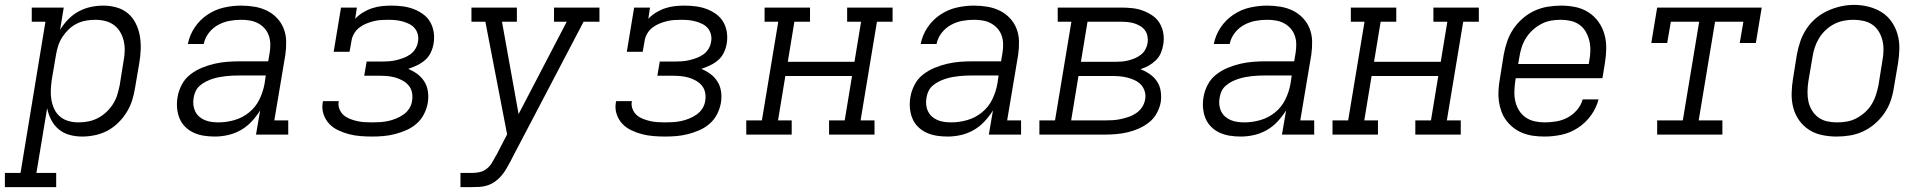

<svg xmlns="http://www.w3.org/2000/svg" viewBox="-68 -551 7888 786"><path d="M-48 215V157H16L118 -462H62V-520H193L178 -429Q192 -452 211.5 -472Q231 -492 254.5 -504.5Q278 -517 303.5 -522.5Q329 -528 355 -528Q383 -528 409.5 -520.5Q436 -513 456 -496Q476 -479 488 -454.5Q500 -430 504.5 -403.5Q509 -377 508 -348.5Q507 -320 502 -292L485 -192Q481 -166 473 -140.5Q465 -115 450.5 -91.5Q436 -68 415.5 -48Q395 -28 371 -15.5Q347 -3 320.5 2.5Q294 8 268 8Q241 8 216 1Q191 -6 172 -22Q153 -38 141.5 -60.5Q130 -83 125 -108L81 157H162V215ZM253 -50Q274 -50 294 -54Q314 -58 332.5 -67.5Q351 -77 367 -92Q383 -107 394.5 -125Q406 -143 412 -162.5Q418 -182 422 -202L438 -302Q442 -322 442.5 -343Q443 -364 438.5 -383.5Q434 -403 424 -420Q414 -437 398.5 -448.5Q383 -460 363 -465Q343 -470 322 -470Q303 -470 283.5 -466.5Q264 -463 246 -454Q228 -445 213 -430.5Q198 -416 187 -399Q176 -382 170 -363Q164 -344 161 -325L144 -225Q141 -204 140 -183Q139 -162 142.5 -142Q146 -122 154.5 -104Q163 -86 178 -73.5Q193 -61 212.5 -55.5Q232 -50 253 -50Z M811 8Q788 8 766 4.5Q744 1 724.5 -8Q705 -17 690 -32Q675 -47 667 -66.5Q659 -86 657 -108.5Q655 -131 659 -154Q663 -179 676 -204Q689 -229 711 -246Q733 -263 758.5 -273.5Q784 -284 810 -290Q836 -296 862 -298Q888 -300 914 -300H1030L1036 -335Q1039 -354 1038.5 -372Q1038 -390 1032 -406.5Q1026 -423 1014.5 -435.5Q1003 -448 988 -456Q973 -464 955 -467Q937 -470 919 -470Q895 -470 871 -465.5Q847 -461 825 -449Q803 -437 787 -416.5Q771 -396 766 -371H701Q708 -407 729 -438.5Q750 -470 781.5 -491Q813 -512 848.5 -520Q884 -528 919 -528Q947 -528 974 -523.5Q1001 -519 1024.5 -507.5Q1048 -496 1066 -477Q1084 -458 1093.5 -433.5Q1103 -409 1103.5 -381.5Q1104 -354 1100 -326L1055 -58H1112V0H980L997 -99Q982 -75 962 -53.5Q942 -32 917 -18Q892 -4 865 2Q838 8 811 8ZM826 -50Q859 -50 892 -59.5Q925 -69 952 -91Q979 -113 994 -144Q1009 -175 1015 -208L1020 -242H914Q900 -242 886 -241.5Q872 -241 858.5 -239.5Q845 -238 831 -235.5Q817 -233 803 -228.5Q789 -224 776 -217.5Q763 -211 751.5 -201.5Q740 -192 733.5 -179Q727 -166 725 -152Q722 -137 723.5 -122.5Q725 -108 731 -95.5Q737 -83 747 -74Q757 -65 770 -59.5Q783 -54 797.5 -52Q812 -50 826 -50Z M1455 8Q1431 8 1406.5 6Q1382 4 1359.5 -2Q1337 -8 1316 -18Q1295 -28 1279.5 -44.5Q1264 -61 1256.5 -83.5Q1249 -106 1253 -130Q1253 -132 1253.5 -134Q1254 -136 1255 -137H1319Q1319 -136 1319 -135Q1319 -134 1318 -133Q1316 -118 1322 -103.5Q1328 -89 1339 -79.5Q1350 -70 1364 -64.5Q1378 -59 1393 -55.5Q1408 -52 1423.5 -51Q1439 -50 1455 -50Q1471 -50 1487.5 -51Q1504 -52 1520.5 -55.5Q1537 -59 1553 -65.5Q1569 -72 1583.5 -82Q1598 -92 1607.5 -107Q1617 -122 1619 -139Q1622 -156 1618.5 -172.5Q1615 -189 1605 -201Q1595 -213 1580.5 -221Q1566 -229 1550.5 -233.5Q1535 -238 1518 -239.5Q1501 -241 1484 -241H1423L1433 -299H1493Q1508 -299 1523 -300Q1538 -301 1553 -304.5Q1568 -308 1583 -313.5Q1598 -319 1611 -328Q1624 -337 1632.5 -351Q1641 -365 1643 -380Q1646 -395 1642.5 -409.5Q1639 -424 1630 -435Q1621 -446 1608 -452.5Q1595 -459 1581 -463Q1567 -467 1552 -468.5Q1537 -470 1522 -470Q1507 -470 1491.5 -469Q1476 -468 1460.5 -464Q1445 -460 1430.5 -454Q1416 -448 1403 -438Q1390 -428 1381.5 -413.5Q1373 -399 1371 -384L1363 -339H1298L1328 -520H1393L1386 -474Q1400 -489 1418 -500Q1436 -511 1456 -517.5Q1476 -524 1495.5 -526Q1515 -528 1534 -528Q1558 -528 1581 -525Q1604 -522 1625 -514Q1646 -506 1664 -493Q1682 -480 1693 -461Q1704 -442 1707.5 -419Q1711 -396 1707 -373Q1704 -354 1695.5 -336Q1687 -318 1672 -305Q1657 -292 1639 -283.5Q1621 -275 1603 -269Q1623 -261 1640.5 -248Q1658 -235 1669.5 -216.5Q1681 -198 1684 -175Q1687 -152 1683 -129Q1679 -106 1667.5 -83.5Q1656 -61 1637 -44.5Q1618 -28 1595 -18Q1572 -8 1548.5 -2Q1525 4 1501.5 6Q1478 8 1455 8Z M1817 215V157H1864Q1880 157 1896 153.5Q1912 150 1925 139.5Q1938 129 1946.5 114.5Q1955 100 1963 85V84Q1963 84 1963.5 84Q1964 84 1964 84L2008 -1L1919 -462H1862V-520H2048V-462H1987L2055 -84L2252 -462H2200V-520H2386V-462H2321L2134 -105L2039 76L2021 111Q2013 126 2004.5 140.5Q1996 155 1984.5 168.5Q1973 182 1959 192Q1945 202 1929 207.5Q1913 213 1896.5 214Q1880 215 1864 215Z M2655 8Q2631 8 2606.5 6Q2582 4 2559.5 -2Q2537 -8 2516 -18Q2495 -28 2479.5 -44.5Q2464 -61 2456.5 -83.5Q2449 -106 2453 -130Q2453 -132 2453.5 -134Q2454 -136 2455 -137H2519Q2519 -136 2519 -135Q2519 -134 2518 -133Q2516 -118 2522 -103.5Q2528 -89 2539 -79.5Q2550 -70 2564 -64.5Q2578 -59 2593 -55.5Q2608 -52 2623.5 -51Q2639 -50 2655 -50Q2671 -50 2687.5 -51Q2704 -52 2720.5 -55.5Q2737 -59 2753 -65.5Q2769 -72 2783.5 -82Q2798 -92 2807.5 -107Q2817 -122 2819 -139Q2822 -156 2818.5 -172.5Q2815 -189 2805 -201Q2795 -213 2780.5 -221Q2766 -229 2750.5 -233.5Q2735 -238 2718 -239.5Q2701 -241 2684 -241H2623L2633 -299H2693Q2708 -299 2723 -300Q2738 -301 2753 -304.5Q2768 -308 2783 -313.5Q2798 -319 2811 -328Q2824 -337 2832.5 -351Q2841 -365 2843 -380Q2846 -395 2842.5 -409.5Q2839 -424 2830 -435Q2821 -446 2808 -452.5Q2795 -459 2781 -463Q2767 -467 2752 -468.5Q2737 -470 2722 -470Q2707 -470 2691.5 -469Q2676 -468 2660.5 -464Q2645 -460 2630.5 -454Q2616 -448 2603 -438Q2590 -428 2581.5 -413.5Q2573 -399 2571 -384L2563 -339H2498L2528 -520H2593L2586 -474Q2600 -489 2618 -500Q2636 -511 2656 -517.5Q2676 -524 2695.5 -526Q2715 -528 2734 -528Q2758 -528 2781 -525Q2804 -522 2825 -514Q2846 -506 2864 -493Q2882 -480 2893 -461Q2904 -442 2907.5 -419Q2911 -396 2907 -373Q2904 -354 2895.5 -336Q2887 -318 2872 -305Q2857 -292 2839 -283.5Q2821 -275 2803 -269Q2823 -261 2840.5 -248Q2858 -235 2869.5 -216.5Q2881 -198 2884 -175Q2887 -152 2883 -129Q2879 -106 2867.5 -83.5Q2856 -61 2837 -44.5Q2818 -28 2795 -18Q2772 -8 2748.5 -2Q2725 4 2701.5 6Q2678 8 2655 8Z M2987 0V-58H3051L3118 -462H3062V-520H3248V-462H3184L3157 -298H3430L3457 -462H3400V-520H3586V-462H3522L3455 -58H3512V0H3326V-58H3390L3420 -240H3147L3117 -58H3173V0Z M3811 8Q3788 8 3766 4.5Q3744 1 3724.5 -8Q3705 -17 3690 -32Q3675 -47 3667 -66.5Q3659 -86 3657 -108.5Q3655 -131 3659 -154Q3663 -179 3676 -204Q3689 -229 3711 -246Q3733 -263 3758.5 -273.5Q3784 -284 3810 -290Q3836 -296 3862 -298Q3888 -300 3914 -300H4030L4036 -335Q4039 -354 4038.5 -372Q4038 -390 4032 -406.5Q4026 -423 4014.5 -435.5Q4003 -448 3988 -456Q3973 -464 3955 -467Q3937 -470 3919 -470Q3895 -470 3871 -465.5Q3847 -461 3825 -449Q3803 -437 3787 -416.5Q3771 -396 3766 -371H3701Q3708 -407 3729 -438.5Q3750 -470 3781.5 -491Q3813 -512 3848.5 -520Q3884 -528 3919 -528Q3947 -528 3974 -523.5Q4001 -519 4024.5 -507.5Q4048 -496 4066 -477Q4084 -458 4093.5 -433.5Q4103 -409 4103.5 -381.5Q4104 -354 4100 -326L4055 -58H4112V0H3980L3997 -99Q3982 -75 3962 -53.5Q3942 -32 3917 -18Q3892 -4 3865 2Q3838 8 3811 8ZM3826 -50Q3859 -50 3892 -59.5Q3925 -69 3952 -91Q3979 -113 3994 -144Q4009 -175 4015 -208L4020 -242H3914Q3900 -242 3886 -241.5Q3872 -241 3858.5 -239.5Q3845 -238 3831 -235.5Q3817 -233 3803 -228.5Q3789 -224 3776 -217.5Q3763 -211 3751.5 -201.5Q3740 -192 3733.5 -179Q3727 -166 3725 -152Q3722 -137 3723.5 -122.5Q3725 -108 3731 -95.5Q3737 -83 3747 -74Q3757 -65 3770 -59.5Q3783 -54 3797.5 -52Q3812 -50 3826 -50Z M4187 0V-58H4251L4318 -462H4262V-520H4522Q4545 -520 4568 -517.5Q4591 -515 4612 -507Q4633 -499 4651 -486.5Q4669 -474 4680 -455Q4691 -436 4694.5 -413.5Q4698 -391 4694 -368Q4691 -350 4684 -333.5Q4677 -317 4663.5 -304Q4650 -291 4634 -282Q4618 -273 4601 -268Q4621 -260 4638.5 -248Q4656 -236 4668 -218.5Q4680 -201 4683.5 -178.5Q4687 -156 4684 -134Q4680 -111 4668 -88.5Q4656 -66 4636.5 -50.5Q4617 -35 4594.5 -25Q4572 -15 4548.5 -9.5Q4525 -4 4501.5 -2Q4478 0 4455 0ZM4357 -298H4497Q4510 -298 4523.5 -299Q4537 -300 4551 -303.5Q4565 -307 4578 -312.5Q4591 -318 4602.5 -327Q4614 -336 4621 -349Q4628 -362 4630 -375Q4632 -389 4629.5 -402.5Q4627 -416 4619.5 -426.5Q4612 -437 4600.5 -444Q4589 -451 4576.5 -455Q4564 -459 4550 -460.5Q4536 -462 4522 -462H4384ZM4455 -58Q4471 -58 4487.5 -59Q4504 -60 4520 -63.5Q4536 -67 4552.5 -72.5Q4569 -78 4583.5 -88Q4598 -98 4607.5 -112.5Q4617 -127 4620 -144Q4623 -160 4618.5 -176Q4614 -192 4603.5 -203.5Q4593 -215 4578.5 -222Q4564 -229 4548.5 -233Q4533 -237 4516.5 -238.5Q4500 -240 4483 -240H4347L4317 -58Z M5011 8Q4988 8 4966 4.5Q4944 1 4924.5 -8Q4905 -17 4890 -32Q4875 -47 4867 -66.5Q4859 -86 4857 -108.5Q4855 -131 4859 -154Q4863 -179 4876 -204Q4889 -229 4911 -246Q4933 -263 4958.5 -273.5Q4984 -284 5010 -290Q5036 -296 5062 -298Q5088 -300 5114 -300H5230L5236 -335Q5239 -354 5238.5 -372Q5238 -390 5232 -406.5Q5226 -423 5214.5 -435.5Q5203 -448 5188 -456Q5173 -464 5155 -467Q5137 -470 5119 -470Q5095 -470 5071 -465.5Q5047 -461 5025 -449Q5003 -437 4987 -416.5Q4971 -396 4966 -371H4901Q4908 -407 4929 -438.5Q4950 -470 4981.5 -491Q5013 -512 5048.5 -520Q5084 -528 5119 -528Q5147 -528 5174 -523.5Q5201 -519 5224.5 -507.5Q5248 -496 5266 -477Q5284 -458 5293.5 -433.5Q5303 -409 5303.5 -381.5Q5304 -354 5300 -326L5255 -58H5312V0H5180L5197 -99Q5182 -75 5162 -53.5Q5142 -32 5117 -18Q5092 -4 5065 2Q5038 8 5011 8ZM5026 -50Q5059 -50 5092 -59.5Q5125 -69 5152 -91Q5179 -113 5194 -144Q5209 -175 5215 -208L5220 -242H5114Q5100 -242 5086 -241.5Q5072 -241 5058.5 -239.5Q5045 -238 5031 -235.5Q5017 -233 5003 -228.5Q4989 -224 4976 -217.5Q4963 -211 4951.5 -201.5Q4940 -192 4933.5 -179Q4927 -166 4925 -152Q4922 -137 4923.5 -122.5Q4925 -108 4931 -95.5Q4937 -83 4947 -74Q4957 -65 4970 -59.5Q4983 -54 4997.5 -52Q5012 -50 5026 -50Z M5387 0V-58H5451L5518 -462H5462V-520H5648V-462H5584L5557 -298H5830L5857 -462H5800V-520H5986V-462H5922L5855 -58H5912V0H5726V-58H5790L5820 -240H5547L5517 -58H5573V0Z M6255 8Q6232 8 6209.5 5Q6187 2 6166.5 -6Q6146 -14 6129 -27Q6112 -40 6099 -57Q6086 -74 6078.5 -94.5Q6071 -115 6068 -137Q6065 -159 6066.5 -182Q6068 -205 6072 -228L6088 -328Q6093 -355 6102 -381.5Q6111 -408 6127 -432Q6143 -456 6165.5 -475.5Q6188 -495 6214 -507Q6240 -519 6268 -523.5Q6296 -528 6323 -528Q6353 -528 6382 -522Q6411 -516 6435 -500.5Q6459 -485 6475.5 -462Q6492 -439 6500 -411Q6508 -383 6507.5 -352.5Q6507 -322 6502 -292L6492 -231H6137L6135 -218Q6132 -197 6131.5 -176Q6131 -155 6135.5 -135.5Q6140 -116 6150.5 -99Q6161 -82 6177.5 -70.5Q6194 -59 6214 -54.5Q6234 -50 6255 -50Q6279 -50 6303 -54Q6327 -58 6349 -69.5Q6371 -81 6388 -101Q6405 -121 6411 -144H6476Q6467 -109 6445 -78.5Q6423 -48 6391.5 -27.5Q6360 -7 6325 0.5Q6290 8 6255 8ZM6147 -289H6436L6438 -302Q6442 -322 6442.5 -343Q6443 -364 6438.5 -383.5Q6434 -403 6424 -420.5Q6414 -438 6398 -449.5Q6382 -461 6362 -465.5Q6342 -470 6321 -470Q6301 -470 6281 -466.5Q6261 -463 6242 -453Q6223 -443 6207 -428.5Q6191 -414 6179.5 -396Q6168 -378 6161.5 -358Q6155 -338 6152 -318Z M6716 0V-58H6821L6888 -462H6772L6757 -375H6692L6716 -520H7144L7120 -375H7054L7069 -462H6953L6886 -58H6983V0Z M7451 8Q7421 8 7391.5 2Q7362 -4 7338 -19.5Q7314 -35 7297.5 -58Q7281 -81 7273.5 -109Q7266 -137 7266.5 -167.5Q7267 -198 7272 -228L7288 -328Q7293 -355 7302 -381.5Q7311 -408 7327 -432.5Q7343 -457 7365.5 -476Q7388 -495 7414.5 -507Q7441 -519 7468 -525Q7495 -531 7523 -531Q7553 -531 7582 -523.5Q7611 -516 7635 -501Q7659 -486 7675.5 -462.5Q7692 -439 7700 -411Q7708 -383 7707.5 -352.5Q7707 -322 7702 -292L7685 -192Q7681 -165 7672 -138.5Q7663 -112 7646.5 -88Q7630 -64 7607.5 -44.5Q7585 -25 7559 -13Q7533 -1 7505.5 3.5Q7478 8 7451 8ZM7452 -50Q7473 -50 7493 -53.5Q7513 -57 7532 -67Q7551 -77 7567 -91.5Q7583 -106 7594 -124Q7605 -142 7611.5 -162Q7618 -182 7622 -202L7638 -302Q7642 -323 7642.5 -344Q7643 -365 7638.5 -384.5Q7634 -404 7623.5 -421.5Q7613 -439 7597 -450Q7581 -461 7560.5 -465.5Q7540 -470 7519 -470Q7499 -470 7479 -466Q7459 -462 7440.5 -452.5Q7422 -443 7406 -428Q7390 -413 7379 -395Q7368 -377 7361.5 -357.5Q7355 -338 7352 -318L7335 -218Q7332 -198 7331.5 -177Q7331 -156 7335 -136.5Q7339 -117 7349.5 -99.5Q7360 -82 7375.5 -70.5Q7391 -59 7411 -54.5Q7431 -50 7452 -50Z"/></svg>

Font: Iosevka Etoile Light Oblique
Style: Regular
Weight: 300
Italic angle: -9°
Designer: Belleve Invis
Foundry: Belleve Invis
Version: Version 15.5.2; ttfautohint (v1.8.4)